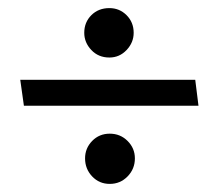

<svg xmlns="http://www.w3.org/2000/svg" viewBox="-20 -502 540 474"><path d="M250 -360Q275 -360 292.5 -378.5Q310 -397 310 -421Q310 -447 292.5 -464.5Q275 -482 250 -482Q223 -482 205.5 -464.5Q188 -447 188 -421Q188 -397 205.5 -378.5Q223 -360 250 -360ZM462 -305H30L39 -241H470ZM251 -48Q277 -48 295 -66.5Q313 -85 313 -111Q313 -136 295 -154Q277 -172 251 -172Q225 -172 207.5 -154Q190 -136 190 -111Q190 -85 207.5 -66.5Q225 -48 251 -48Z"/></svg>

Font: Catamaran Thin
Style: Regular
Weight: 400
Version: Version 2.000